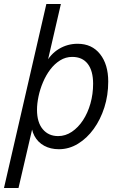

<svg xmlns="http://www.w3.org/2000/svg" viewBox="-54 -740 598 965"><path d="M242 10Q200 10 168 -7.5Q136 -25 119 -57Q102 -89 103 -131L118 -135L39 205H-34L179 -720H252L181 -413L174 -419Q199 -468 242 -494Q285 -520 336 -520Q408 -520 449 -468Q490 -416 490 -330Q490 -261 470.5 -200Q451 -139 417 -92Q383 -45 338 -17.5Q293 10 242 10ZM238 -56Q275 -56 307 -77.5Q339 -99 363 -135.5Q387 -172 400.5 -219.5Q414 -267 414 -319Q414 -384 387 -419Q360 -454 309 -454Q276 -454 248 -436.5Q220 -419 198.5 -390.5Q177 -362 162 -326.5Q147 -291 139.5 -255Q132 -219 132 -188Q132 -125 161 -90.5Q190 -56 238 -56Z"/></svg>

Font: Instrument Sans SemiCondensed
Style: Italic
Weight: 400
Width: 4
Italic angle: -13°
Designer: Rodrigo Fuenzalida
Foundry: fragTYPE
Version: Version 1.000;gftools[0.9.28]